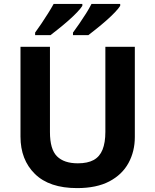

<svg xmlns="http://www.w3.org/2000/svg" viewBox="-20 -954 796 984"><path d="M671 -252Q671 -178 638.5 -118.5Q606 -59 540.5 -24.5Q475 10 375 10Q233 10 159 -62.5Q85 -135 85 -254V-714H236V-277Q236 -189 272 -153Q308 -117 379 -117Q429 -117 460 -134Q491 -151 505.5 -187Q520 -223 520 -278V-714H671ZM596 -924Q588 -911 569 -891Q550 -871 525 -849Q500 -827 475.5 -807.5Q451 -788 433 -774H354V-787Q368 -806 386 -832Q404 -858 421 -885Q438 -912 449 -934H596ZM402 -924Q394 -911 375 -891Q356 -871 331 -849Q306 -827 281.5 -807.5Q257 -788 239 -774H160V-787Q174 -806 191.5 -832Q209 -858 226 -885Q243 -912 255 -934H402Z"/></svg>

Font: Noto Sans Tamil
Style: Regular
Weight: 400
Designer: Jelle Bosma - Monotype Design Team
Foundry: Monotype Imaging Inc.
Version: Version 2.003